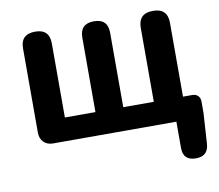

<svg xmlns="http://www.w3.org/2000/svg" viewBox="-82 -657 1081 949"><g transform="rotate(-10 459.0 -182.5)"><path d="M762.7 0H143.6Q114.3 0 96.7 -18.1Q79.1 -36.1 79.1 -65.4V-488.3Q79.1 -559.6 152.3 -559.6Q223.6 -559.6 223.6 -488.3V-116.2H377V-490.2Q377 -559.6 447.3 -559.6Q516.6 -559.6 516.6 -490.2V-116.2H669.9V-487.3Q669.9 -559.6 743.2 -559.6Q816.4 -559.6 816.4 -487.3V-116.2H862.3Q880.9 -116.2 891.6 -105.5Q902.3 -94.7 902.3 -76.2V-19.5L892.6 133.8Q888.7 195.3 827.1 195.3Q762.7 195.3 762.7 131.8Z"/></g></svg>

Font: GenSenMaruGothic TW TTF Bold
Style: Regular
Weight: 700
Version: Version 1.301